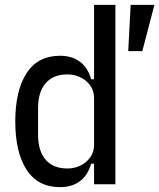

<svg xmlns="http://www.w3.org/2000/svg" viewBox="-20 -760 657 792"><path d="M368 -85H356Q342 -36 309 -12Q276 12 228 12Q136 12 89.5 -60Q43 -132 43 -259Q43 -386 89.5 -458Q136 -530 228 -530Q276 -530 309 -506Q342 -482 356 -433H368V-740H456V0H368ZM258 -65Q281 -65 301 -72.5Q321 -80 336 -93Q351 -106 359.5 -123.5Q368 -141 368 -162V-356Q368 -377 359.5 -394.5Q351 -412 336 -425Q321 -438 301 -445.5Q281 -453 258 -453Q199 -453 168 -416.5Q137 -380 137 -314V-204Q137 -138 168 -101.5Q199 -65 258 -65ZM567 -549H509L519 -740H617Z"/></svg>

Font: IBM Plex Sans Cond Text
Style: Regular
Weight: 450
Width: 3
Designer: Mike Abbink, Paul van der Laan, Pieter van Rosmalen
Foundry: Bold Monday
Version: Version 1.3